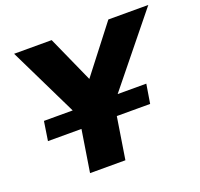

<svg xmlns="http://www.w3.org/2000/svg" viewBox="-123 -842 1023 980"><g transform="rotate(-20 389.0 -352.5)"><path d="M205 0 263 -366 276 -239 49 -705H253L366 -453L561 -705H778L401 -239L455 -366L397 0ZM59 -227 75 -331H631L614 -227Z"/></g></svg>

Font: Nunito Sans 7pt Black
Style: Italic
Weight: 900
Italic angle: -9°
Version: Version 3.101;gftools[0.9.27]